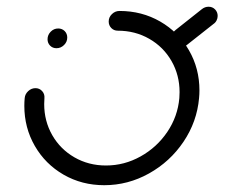

<svg xmlns="http://www.w3.org/2000/svg" viewBox="-20 -552 670 573"><path d="M121.9 -434.8Q121.9 -447.8 131.3 -457.4Q140.7 -467 153.7 -467Q165.2 -467 173 -459.3Q180.7 -451.5 180.7 -440Q180.7 -427 171.1 -417.6Q161.5 -408.1 148.5 -408.1Q137 -408.1 129.4 -415.9Q121.9 -423.7 121.9 -434.8ZM304.4 -487.8Q304.4 -500.7 314.1 -510Q323.7 -519.3 336.7 -519.3Q403.3 -519.3 458 -487.8Q512.6 -456.3 543.9 -402Q575.2 -347.8 575.2 -282.2Q575.2 -271.1 574.1 -259.3Q567.8 -188.5 527.6 -128.9Q487.4 -69.3 424.6 -34.3Q361.9 0.7 291.1 0.7Q224.4 0.7 169.8 -30.7Q115.2 -62.2 83.9 -116.5Q52.6 -170.7 52.6 -236.3Q52.6 -247.8 53.7 -259.3Q54.8 -271.5 64.3 -280.2Q73.7 -288.9 85.9 -288.9Q97.8 -288.9 105.7 -280.2Q113.7 -271.5 112.6 -259.3Q111.9 -247.4 111.9 -241.5Q111.9 -190.7 135.9 -148.7Q160 -106.7 202.2 -82.4Q244.4 -58.1 296.3 -58.1Q351.1 -58.1 399.6 -85.2Q448.1 -112.2 479.3 -158.3Q510.4 -204.4 515.2 -259.3Q515.9 -271.1 515.9 -277Q515.9 -327.8 491.9 -369.8Q467.8 -411.9 425.6 -436.1Q383.3 -460.4 331.5 -460.4Q320 -460.4 312.2 -468.3Q304.4 -476.3 304.4 -487.8ZM518.1 -411.1Q506.7 -411.1 499.1 -418.9Q491.5 -426.7 491.5 -438.1Q491.5 -445.2 494.8 -451.7Q498.1 -458.1 504.1 -462.6L582.6 -524.8Q591.5 -531.9 602.6 -531.9Q614.1 -531.9 621.9 -523.9Q629.6 -515.9 629.6 -504.4Q629.6 -497.4 626.3 -490.9Q623 -484.4 617 -480.4L538.1 -418.1Q530 -411.1 518.1 -411.1Z"/></svg>

Font: 26F Galaxy Sans Medium
Style: Italic
Weight: 500
Italic angle: -5°
Designer: C₂₉H₂₅N₃O₅
Version: Version 1.200